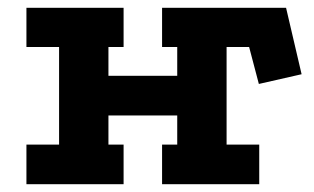

<svg xmlns="http://www.w3.org/2000/svg" viewBox="-20 -474 807 494"><path d="M519 -353V-454H716L756 -283L646 -258L621 -353ZM48 -454H298V-353H259V-279H436V-353H397V-454H647V-353H563V-102H647V0H397V-102H436V-177H259V-102H298V0H48V-102H132V-353H48Z"/></svg>

Font: Podkova ExtraBold
Style: Regular
Weight: 800
Designer: Ilya Yudin
Foundry: Cyreal (www.cyreal.org)
Version: Version 2.103